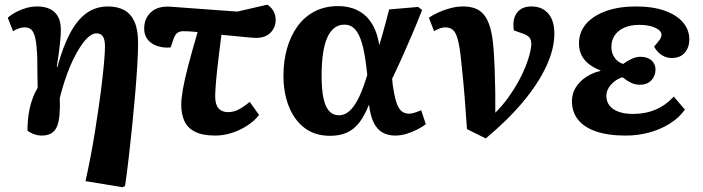

<svg xmlns="http://www.w3.org/2000/svg" viewBox="-20 -553 2939 803"><path d="M492 230 337.5 204.5Q347.5 161 357.5 109.2Q367.5 57.5 376.5 2Q385.5 -53.5 393.2 -107.8Q401 -162 406.7 -210.8Q412.5 -259.5 415.7 -297.5Q419 -335.5 419 -358.5Q419 -387 410.5 -400.2Q402 -413.5 383.5 -413.5Q370.5 -413.5 356.5 -403.5Q342.5 -393.5 328.5 -375.2Q314.5 -357 300.5 -332Q286.5 -307 273.8 -277Q261 -247 250 -213Q239 -179 230 -143.5Q231.5 -103.5 229 -73.7Q226.5 -44 218.5 -24.5Q210.5 -5 194.8 4.5Q179 14 154 14Q135.5 14 118 6.7Q100.5 -0.5 95 -7Q95 -44.5 100 -76.5Q105 -108.5 114.5 -135.8Q124 -163 137.5 -185.5Q137 -212 136.7 -232.8Q136.5 -253.5 136.2 -269.3Q136 -285 136 -297.8Q136 -310.5 135.5 -321.5Q133.5 -364.5 128.2 -390.2Q123 -416 112.7 -427.2Q102.5 -438.5 83.5 -438.5Q71.5 -438.5 59.5 -434.5Q47.5 -430.5 34.5 -422.5L12.5 -479Q29.5 -493.5 50 -504Q70.5 -514.5 92.2 -520.3Q114 -526 135.5 -526Q165 -526 187 -516.3Q209 -506.5 221.8 -485Q234.5 -463.5 234.5 -427.5Q234.5 -416 233.5 -401.5Q232.5 -387 230.5 -368.3Q228.5 -349.5 225.3 -326Q222 -302.5 217.5 -273.5L220 -272.5Q243.5 -359 273.5 -415Q303.5 -471 342.5 -498.5Q381.5 -526 431.5 -526Q471 -526 499 -511Q527 -496 542.3 -462.5Q557.5 -429 557.5 -373.5Q557.5 -336.5 554.3 -281.8Q551 -227 545.5 -162Q540 -97 533 -28.5Q526 40 518.5 105.2Q511 170.5 503 225Z M881 14Q826.5 14 795 -2.3Q763.5 -18.5 750.7 -47.8Q738 -77 738 -114Q738 -140 744.7 -179Q751.5 -218 766.7 -276.5Q782 -335 806.5 -419Q789 -421 773 -421.7Q757 -422.5 745.5 -422.5Q732.5 -422.5 722.5 -416Q712.5 -409.5 705.5 -389L693.5 -354.5Q665 -352 639.5 -360Q614 -368 598.5 -386.5Q583 -405 583 -433.5Q583 -475.5 611.5 -502Q640 -528.5 692.5 -525L972.5 -504.5L1098 -533.5Q1119 -519 1126 -502.5Q1133 -486 1133 -470.5Q1133 -438 1111.3 -416.2Q1089.5 -394.5 1051 -394.5Q1041.5 -394.5 1022.3 -396.2Q1003 -398 974.5 -401Q946 -404 906 -407.5Q904 -390.5 901.8 -373.5Q899.5 -356.5 897.5 -339.7Q895.5 -323 893.5 -306.5Q891.5 -290 889.8 -274.2Q888 -258.5 886.5 -244Q885 -229.5 883.8 -215.8Q882.5 -202 881.8 -190Q881 -178 880.5 -168Q880 -158 880 -149.5Q880 -116 894 -100Q908 -84 934 -84Q957 -84 978.5 -95.3Q1000 -106.5 1024.5 -127L1063.5 -72Q1043.5 -46.5 1013 -27Q982.5 -7.5 948.3 3.2Q914 14 881 14Z M1360 15Q1297 15 1253.7 -18Q1210.5 -51 1188 -108Q1165.5 -165 1165.5 -236.5Q1165.5 -297 1180.2 -349.5Q1195 -402 1223.7 -442.3Q1252.5 -482.5 1295.5 -505Q1338.5 -527.5 1394.5 -527.5Q1425.5 -527.5 1453.3 -518.8Q1481 -510 1503.8 -491.3Q1526.5 -472.5 1542.5 -441.8Q1558.5 -411 1566 -366.5H1567Q1573.5 -387.5 1580 -410.8Q1586.5 -434 1593.5 -460Q1600.5 -486 1607.5 -513.5L1728.5 -524L1745.5 -511.5Q1726 -461.5 1704.5 -411Q1683 -360.5 1661.8 -313.3Q1640.5 -266 1620 -223.5L1622.5 -199Q1629 -152.5 1637.5 -126Q1646 -99.5 1659 -88.5Q1672 -77.5 1690.5 -77.5Q1701 -77.5 1714.3 -81.8Q1727.5 -86 1741.5 -92L1761 -33.5Q1745 -21.5 1723.8 -10.8Q1702.5 0 1679.3 7Q1656 14 1632 14Q1604 14 1581.3 2Q1558.5 -10 1544 -38Q1529.5 -66 1523.5 -114H1522.5Q1505.5 -70.5 1483.5 -41.5Q1461.5 -12.5 1431.5 1.3Q1401.5 15 1360 15ZM1397 -71Q1423 -71 1443.8 -90.8Q1464.5 -110.5 1482.3 -148.3Q1500 -186 1516 -239.5L1513 -266.5Q1505.5 -332.5 1493.8 -372.5Q1482 -412.5 1464.3 -431.2Q1446.5 -450 1420.5 -450Q1396.5 -450 1378.5 -436.2Q1360.5 -422.5 1348.5 -395.2Q1336.5 -368 1330.8 -328Q1325 -288 1325 -235Q1325 -180.5 1332.5 -144Q1340 -107.5 1356 -89.3Q1372 -71 1397 -71Z M2011.5 26 1933 -13Q1930 -56 1927.7 -87Q1925.5 -118 1923.2 -147.3Q1921 -176.5 1917.5 -212.8Q1914 -249 1908.5 -301.5Q1902.5 -359 1894.5 -388.2Q1886.5 -417.5 1874.2 -428Q1862 -438.5 1842.5 -438.5Q1833 -438.5 1822 -435.2Q1811 -432 1795.5 -422.5L1773.5 -479Q1790.5 -490.5 1814 -501.3Q1837.5 -512 1864.3 -519Q1891 -526 1917 -526Q1944.5 -526 1966.3 -518.3Q1988 -510.5 2004 -491.3Q2020 -472 2030 -437.8Q2040 -403.5 2044 -350.5Q2047 -312.5 2048.8 -265.5Q2050.5 -218.5 2051.3 -170.8Q2052 -123 2051.5 -81.5Q2081.5 -111.5 2105.5 -144.8Q2129.5 -178 2147.8 -211.3Q2166 -244.5 2178 -274.8Q2190 -305 2196 -329.5Q2202 -354 2202 -369Q2202 -386 2194.3 -396Q2186.5 -406 2165.5 -413L2129 -426Q2122 -472.5 2141.8 -499.3Q2161.5 -526 2202.5 -526Q2247.5 -526 2273 -496.5Q2298.5 -467 2298.5 -411.5Q2298.5 -349.5 2265.3 -277Q2232 -204.5 2168 -127.7Q2104 -51 2011.5 26Z M2597.5 14Q2521.5 14 2471.5 -3.8Q2421.5 -21.5 2396.7 -53.5Q2372 -85.5 2372 -129.5Q2372 -161 2387.7 -186.8Q2403.5 -212.5 2430.5 -230.5Q2457.5 -248.5 2491 -256.5V-258.5Q2464 -269 2443.7 -284.5Q2423.5 -300 2412.5 -321.5Q2401.5 -343 2401.5 -371.5Q2401.5 -419 2431.5 -453.5Q2461.5 -488 2515.3 -507Q2569 -526 2639 -526Q2711 -526 2760.8 -508Q2810.5 -490 2836.8 -459Q2863 -428 2863 -388Q2863 -356 2844.5 -333.2Q2826 -310.5 2788.5 -310.5Q2772.5 -310.5 2758.3 -317Q2744 -323.5 2733 -334.5Q2722 -345.5 2715.5 -358Q2733 -378 2739.8 -388Q2746.5 -398 2746.5 -408Q2746.5 -424.5 2720.8 -436.7Q2695 -449 2652.5 -449Q2618.5 -449 2592.5 -438Q2566.5 -427 2551.8 -406.5Q2537 -386 2537 -356.5Q2537 -331 2550.3 -312Q2563.5 -293 2586 -285.5Q2601 -297 2620.5 -306.3Q2640 -315.5 2658 -315.5Q2688 -315.5 2704.8 -300.5Q2721.5 -285.5 2721.5 -262Q2721.5 -235 2703.8 -216.7Q2686 -198.5 2657 -198.5Q2635.5 -198.5 2617.3 -207.7Q2599 -217 2583.5 -230Q2556 -221.5 2536 -199.7Q2516 -178 2516 -151.5Q2516 -129 2528.5 -112.3Q2541 -95.5 2566 -86Q2591 -76.5 2627.5 -76.5Q2679.5 -76.5 2722.3 -94.8Q2765 -113 2798 -149L2844.5 -94.5Q2819.5 -59.5 2780.3 -35.3Q2741 -11 2694.3 1.5Q2647.5 14 2597.5 14Z"/></svg>

Font: Literata
Style: Italic
Weight: 400
Italic angle: -2°
Designer: Latin by Veronika Burian and Jose Scaglione. Greek by Irene Vlachou. Cyrillic by Vera Evstafieva
Foundry: TypeTogether
Version: Version 3.103;gftools[0.9.29]